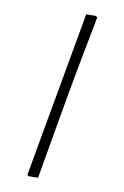

<svg xmlns="http://www.w3.org/2000/svg" viewBox="-198 -864 769 1190"><g transform="rotate(20 186.0 -269.0)"><path d="M219 -291 220 258 161 269 152 263Q152 204 152 44Q152 -116 153 -276L154 -796L214 -807L225 -801Q224 -745 221.5 -570Q219 -395 219 -291Z"/></g></svg>

Font: Sahitya
Style: Regular
Weight: 400
Designer: Juan Pablo del Peral
Foundry: Juan Pablo del Peral (http://www.huertatipografica.com)
Version: Version 1.001;PS 001.000;hotconv 1.0.70;makeotf.lib2.5.58329